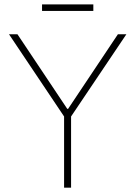

<svg xmlns="http://www.w3.org/2000/svg" viewBox="-20 -865 624 885"><path d="M60.5 -707 290 -363.3H293.9L523.4 -707H562.5L307.6 -328.1V0H275.4V-328.1L21.5 -707ZM410.2 -814.5H173.8V-844.7H410.2Z"/></svg>

Font: Pretendard Std Thin
Style: Regular
Weight: 100
Designer: Base glyphs from Inter by Rasmus Andersson; Hangeul glyphs from Noto Sans CJK(Source Han Sans) by Jang Soo-young and Kan
Foundry: Kil Hyung-jin
Version: Version 1.309